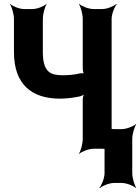

<svg xmlns="http://www.w3.org/2000/svg" viewBox="-20 -757 713 977"><path d="M297 -374C281 -374 266 -376 254 -379C213 -390 198 -428 198 -492V-661C198 -685 208 -722 217 -735L216 -737C204 -725 169 -711 146 -711H102C79 -711 44 -725 32 -737L31 -735C40 -722 51 -685 51 -661V-492C51 -325 144 -255 285 -255C320 -255 354 -260 384 -266C393 -268 409 -275 414 -281L411 -284C405 -277 401 -260 401 -248V-50C401 -26 391 11 382 24L383 26C396 14 432 0 455 0H501C524 0 559 14 572 26L574 24C562 11 548 -26 548 -50V-661C548 -685 562 -722 574 -735L572 -737C559 -725 524 -711 501 -711H455C432 -711 396 -725 383 -737L382 -735C391 -722 401 -685 401 -661V-409C401 -400 404 -382 409 -377L412 -380C408 -384 396 -385 389 -384C361 -377 329 -374 297 -374ZM653 124V-50C653 -74 664 -111 673 -124L672 -126C659 -114 623 -100 600 -100H560C537 -100 501 -114 488 -126L486 -124C498 -111 512 -74 512 -50V124C512 148 498 185 486 198L488 200C501 188 537 174 560 174H600C623 174 659 188 672 200L673 198C664 185 653 148 653 124Z"/></svg>

Font: Asimov
Style: EdgeExtreme
Weight: 500
Designer: Google
Version: Version 2.000980: 2014